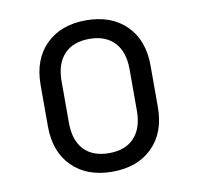

<svg xmlns="http://www.w3.org/2000/svg" viewBox="-68 -631 736 712"><g transform="rotate(-10 300.0 -275.0)"><path d="M93 -197V-353Q93 -449 149 -504.5Q205 -560 300 -560Q395 -560 451 -504.5Q507 -449 507 -353V-197Q507 -101 451 -45.5Q395 10 300 10Q205 10 149 -45.5Q93 -101 93 -197ZM428 -197V-353Q428 -419 394.5 -454.5Q361 -490 300 -490Q239 -490 205.5 -454.5Q172 -419 172 -353V-197Q172 -131 205 -95.5Q238 -60 300 -60Q361 -60 394.5 -95.5Q428 -131 428 -197Z"/></g></svg>

Font: JetBrains Mono Semi Light
Style: Regular
Weight: 350
Monospace: yes
Designer: Philipp Nurullin, Konstantin Bulenkov
Foundry: JetBrains
Version: 2.002